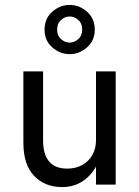

<svg xmlns="http://www.w3.org/2000/svg" viewBox="-20 -750 565 780"><path d="M370 0H450V-460H370ZM155 -180V-460H75V-170Q75 -81 118.5 -35.5Q162 10 233 10Q281 10 317.5 -15Q354 -40 375 -82.5Q396 -125 396 -180H370Q370 -147 355.5 -121Q341 -95 314.5 -80Q288 -65 253 -65Q204 -65 179.5 -94Q155 -123 155 -180ZM161 -630Q161 -585 192.5 -557.5Q224 -530 263 -530Q302 -530 333.5 -557.5Q365 -585 365 -630Q365 -675 333.5 -702.5Q302 -730 263 -730Q224 -730 192.5 -702.5Q161 -675 161 -630ZM212 -630Q212 -655 228 -669Q244 -683 263 -683Q282 -683 298 -669Q314 -655 314 -630Q314 -605 298 -591Q282 -577 263 -577Q244 -577 228 -591Q212 -605 212 -630Z"/></svg>

Font: Glinicke Jost Regular
Style: Regular
Weight: 400
Version: Version 3.710